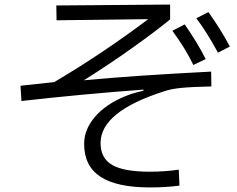

<svg xmlns="http://www.w3.org/2000/svg" viewBox="-20 -783 1040 842"><path d="M421 -156Q421 -89 472 -59.5Q523 -30 637 -30Q703 -30 764 -39L767 31Q706 39 638 39Q492 39 420.5 -8Q349 -55 349 -152Q349 -206 383.5 -254Q418 -302 477.5 -336Q537 -370 609 -385V-390Q338 -370 74 -340L70 -407L218 -423Q434 -551 630 -699L228 -694L227 -759L726 -763V-698Q659 -643 557.5 -571Q456 -499 348 -431Q572 -452 906 -469L907 -404Q819 -402 774.5 -397.5Q730 -393 701 -383Q421 -294 421 -156ZM894 -730Q947 -656 988 -579L936 -552Q887 -642 841 -703ZM828 -498Q794 -569 736 -648L790 -676Q847 -594 882 -524Z"/></svg>

Font: IBM Plex Sans JP
Style: Regular
Weight: 400
Designer: Mike Abbink; Paul van der Laan; Pieter van Rosmalen; Wujin Sim; Yejin Wi; Jinhee Kim; Boomi Park; Yona Kim; Kichan Ma
Foundry: Sandoll Inc.
Version: Version 1.001